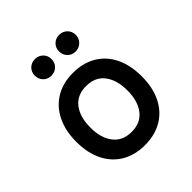

<svg xmlns="http://www.w3.org/2000/svg" viewBox="-195 -855 1006 1006"><g transform="rotate(-45 308.0 -351.5)"><path d="M308 12Q234 12 179.5 -20.2Q125 -52.5 95.2 -112.2Q65.5 -172 65.5 -255Q65.5 -337 95.2 -397.2Q125 -457.5 179.5 -490.2Q234 -523 308 -523Q382.5 -523 437.2 -490.8Q492 -458.5 521.5 -398.2Q551 -338 551 -255.5Q551 -173 521.5 -113Q492 -53 437.2 -20.5Q382.5 12 308 12ZM308 -86.5Q374.5 -86.5 410 -132.2Q445.5 -178 445.5 -255.5Q445.5 -333 410.8 -379.2Q376 -425.5 308 -425.5Q241.5 -425.5 206 -379.8Q170.5 -334 170.5 -255Q170.5 -178 206 -132.2Q241.5 -86.5 308 -86.5ZM218.5 -592Q192 -592 174.5 -609.8Q157 -627.5 157 -654Q157 -680 174.5 -697.5Q192 -715 218.5 -715Q245 -715 262.8 -697.5Q280.5 -680 280.5 -654Q280.5 -627.5 262.8 -609.8Q245 -592 218.5 -592ZM398 -592Q371.5 -592 354 -609.8Q336.5 -627.5 336.5 -654Q336.5 -680 354 -697.5Q371.5 -715 398 -715Q424.5 -715 442.2 -697.5Q460 -680 460 -654Q460 -627.5 442.2 -609.8Q424.5 -592 398 -592Z"/></g></svg>

Font: Overpass Mono Light SemiBold
Style: Regular
Weight: 600
Monospace: yes
Version: Version 4.000